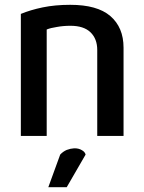

<svg xmlns="http://www.w3.org/2000/svg" viewBox="-20 -570 605 805"><path d="M498 0Q498 -92.8 498 -370.1Q498 -455.1 442.4 -502.9Q387.7 -549.8 274.4 -549.8Q210.9 -549.8 159.2 -539.1Q107.4 -528.3 67.4 -511.7Q67.4 -341.8 67.4 0Q94.7 0 175.8 0Q175.8 -111.3 175.8 -446.3Q192.4 -453.1 218.8 -457Q245.1 -461.9 275.4 -461.9Q331.1 -461.9 359.4 -434.6Q387.7 -407.2 387.7 -360.4Q387.7 -240.2 387.7 0Q415 0 498 0ZM338.9 78.1Q335.9 66.4 323.2 59.6Q310.5 51.8 293 51.8Q292 51.8 291 51.8Q275.4 52.7 259.8 58.6Q244.1 65.4 232.4 78.1Q215.8 124 182.6 214.8Q202.1 214.8 259.8 214.8Q279.3 180.7 338.9 78.1Z"/></svg>

Font: DaxlinePro-Medium
Style: Medium
Weight: 400
Designer: Hans Reichel
Version: Version 7.502; 2006